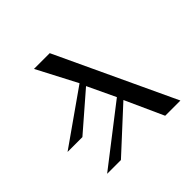

<svg xmlns="http://www.w3.org/2000/svg" viewBox="-166 -863 1043 1043"><g transform="rotate(-45 355.5 -342.0)"><path d="M342 -684 662 0H545L445 -221L205 0H99L431 -257L355 -418L145 -236H31L341 -454L221 -684Z"/></g></svg>

Font: New Athena Unicode
Style: Italic
Weight: 400
Designer: J. Rusten 1997; rev. by R. Hancock 2001, 2002, rev. by D. Mastronarde 2002-2019
Foundry: Society for Classical Studies (formerly American Philological Association)
Version: Version 5.008